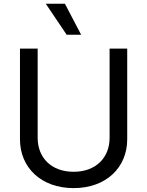

<svg xmlns="http://www.w3.org/2000/svg" viewBox="-20 -985 780 1018"><path d="M561.1 -727.3V-254.3C561.1 -149.5 489 -74.2 370.4 -74.2C251.4 -74.2 179.7 -149.5 179.7 -254.3V-727.3H85.9V-246.4C85.9 -96.6 198.2 12.4 370.4 12.4C542.3 12.4 654.5 -96.6 654.5 -246.4V-727.3ZM222.7 -965.2 333.5 -800.8H410.2L324.2 -965.2Z"/></svg>

Font: Margiela Sans Text
Style: Regular
Weight: 400
Designer: Stefan Endress, Andreas Faust
Version: Version 1.100;FEAKit 1.0